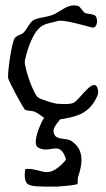

<svg xmlns="http://www.w3.org/2000/svg" viewBox="-20 -447 395 714"><path d="M10 -158C10 -149 63 -50 73 -39C78 -35 100 -35 108 -32C120 -27 132 -17 144 -9C133 8 113 53 113 80C113 90 115 97 121 101C131 107 141 109 150 109C163 109 176 105 187 105C202 105 215 112 225 144V145C225 150 214 159 212 162C187 186 170 193 154 193C133 193 114 181 84 181H78C75 181 73 184 73 187C73 193 72 199 72 203C72 236 83 245 122 246C139 247 156 247 173 247H192C193 247 265 242 268 237C270 233 268 219 270 212C277 191 283 169 283 148C283 121 274 96 245 77C230 67 197 72 186 59C181 53 179 47 179 41C179 23 197 8 203 -3C205 -3 207 -4 209 -4C262 -13 303 -23 332 -71C337 -80 345 -93 345 -105V-108C343 -125 337 -131 330 -131C309 -131 273 -75 254 -65C246 -61 234 -60 222 -60C212 -60 202 -61 194 -61C181 -62 131 -77 121 -85C105 -97 72 -189 72 -219C72 -220 73 -222 73 -224C81 -261 102 -330 137 -351C153 -361 180 -364 199 -370H206C237 -370 324 -343 327 -344C337 -347 341 -357 341 -368C341 -380 336 -392 326 -392C324 -395 302 -395 296 -399C287 -404 279 -423 270 -425C264 -426 260 -427 255 -427C224 -427 202 -401 174 -391C153 -383 130 -383 108 -374C91 -366 83 -343 70 -328C60 -316 43 -318 34 -304C24 -287 10 -195 10 -163Z"/></svg>

Font: Ancial
Style: Regular
Weight: 400
Designer: Daytona Mess (Anne-Dauphine Borione)
Foundry: Daytona Mess (Anne-Dauphine Borione)
Version: Version 1.000;Glyphs 3.2 (3192)